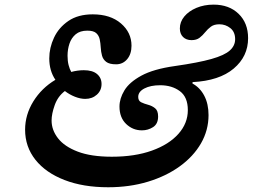

<svg xmlns="http://www.w3.org/2000/svg" viewBox="-20 -799 1092 830"><path d="M447.5 10.5Q339.5 10.5 258.8 -20.8Q178 -52 133.2 -108.2Q88.5 -164.5 88.5 -238.5Q88.5 -303 124.2 -360.8Q160 -418.5 219.5 -454Q193 -493 193 -546.5Q193 -592.5 213.5 -636.2Q234 -680 275.8 -708.5Q317.5 -737 381 -737Q457 -737 502.8 -697.8Q548.5 -658.5 548.5 -601.5Q548.5 -565.5 529.8 -543.2Q511 -521 482 -521Q453 -521 439.2 -531.5Q425.5 -542 421 -558.5Q416.5 -575 415.5 -593.8Q414.5 -612.5 411 -629Q407.5 -645.5 395.8 -656Q384 -666.5 357.5 -666.5Q326 -666.5 307.2 -650.8Q288.5 -635 280.2 -610.2Q272 -585.5 272 -558Q272 -535 276.5 -517.8Q281 -500.5 288 -488Q315.5 -495.5 342.5 -495.5Q380 -495.5 399.5 -479Q419 -462.5 419 -436Q419 -408 398.8 -389.8Q378.5 -371.5 348.5 -371.5Q327.5 -371.5 304 -380.8Q280.5 -390 260.5 -405.5Q230 -382.5 216.5 -344.5Q203 -306.5 203 -278Q203 -237 230.8 -201.2Q258.5 -165.5 316.2 -143.5Q374 -121.5 463.5 -121.5Q563 -121.5 636.8 -148Q710.5 -174.5 751.2 -220.2Q792 -266 792 -323Q792 -379.5 757.5 -405Q723 -430.5 672.5 -430.5Q630.5 -430.5 604 -416.5Q577.5 -402.5 577.5 -380Q577.5 -363 590.5 -356.8Q603.5 -350.5 620.5 -346Q637.5 -341.5 650.5 -331Q663.5 -320.5 663.5 -295.5Q663.5 -263.5 641.8 -249.5Q620 -235.5 593.5 -235.5Q554 -235.5 525.2 -263.2Q496.5 -291 496.5 -338.5Q496.5 -373 517.8 -408.2Q539 -443.5 591.2 -472Q643.5 -500.5 736 -513.5Q837.5 -528 894 -544Q950.5 -560 973.5 -580.8Q996.5 -601.5 996.5 -629.5Q996.5 -661 975.8 -677.5Q955 -694 928.5 -694Q905.5 -694 891.8 -683.8Q878 -673.5 867 -659.8Q856 -646 842.8 -635.8Q829.5 -625.5 808 -625.5Q785 -625.5 771.2 -639.2Q757.5 -653 757.5 -676Q757.5 -704.5 776.8 -727.8Q796 -751 829.2 -765Q862.5 -779 903.5 -779Q970.5 -779 1011.5 -739.2Q1052.5 -699.5 1052.5 -634Q1052.5 -555 990.2 -502.5Q928 -450 812.5 -444L812 -438Q844.5 -420.5 863 -385.2Q881.5 -350 881.5 -301.5Q881.5 -236 848.8 -179.2Q816 -122.5 757.2 -80Q698.5 -37.5 619.5 -13.5Q540.5 10.5 447.5 10.5Z"/></svg>

Font: Libre Caslon Condensed Bold
Style: Italic
Weight: 700
Italic angle: -22.583°
Designer: Pablo Impallari, Rodrigo Fuenzalida, Katja Schimmel, Ertekin Erdin
Foundry: Pablo Impallari, Rodrigo Fuenzalida
Version: Version 2.000; ttfautohint (v1.8.4.7-5d5b);gftools[0.9.33]